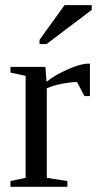

<svg xmlns="http://www.w3.org/2000/svg" viewBox="-20 -715 373 735"><path d="M324.2 -471.2V-347.2H303.2L274.9 -400.9Q250.5 -400.9 217 -394.3Q183.6 -387.7 159.2 -377V-34.2L237.8 -22V0H20V-22L78.1 -34.2V-424.8L20 -437V-459H153.8L158.2 -401.9Q187.5 -426.3 237.5 -448.7Q287.6 -471.2 316.9 -471.2ZM131.3 -546.4V-562.5L227.1 -695.3H331.1V-677.2L158.2 -546.4Z"/></svg>

Font: Liberation Serif
Style: Regular
Weight: 400
Designer: Steve Matteson
Foundry: Ascender Corporation
Version: Version 2.1.5